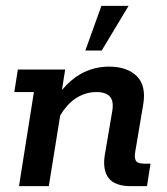

<svg xmlns="http://www.w3.org/2000/svg" viewBox="-20 -637 570 657"><path d="M45 0 96 -322H29L41 -399H203L192 -329Q221 -364 256 -384Q301 -409 353 -409Q415 -409 448 -376.5Q481 -344 470 -279L443 -119Q439 -97 445 -87Q451 -77 473 -77H495L483 0H428Q373 0 351.5 -28Q330 -56 339 -109L364 -256Q370 -291 356 -306.5Q342 -322 310 -322Q271 -322 237 -299Q208 -279 186 -242L147 0ZM272 -464 327 -617H420L328 -464Z"/></svg>

Font: Rokkitt SemiBold SemiBold
Style: Italic
Weight: 600
Italic angle: -9°
Version: Version 3.103